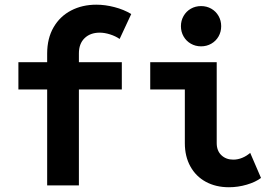

<svg xmlns="http://www.w3.org/2000/svg" viewBox="-20 -787 1165 815"><path d="M314.9 -522.9H497.1V-407.2H314.9V0H180.2V-407.2H58.1V-522.9H180.2V-559.6Q180.2 -624 207.3 -670.9Q234.4 -717.8 281.7 -742.4Q329.1 -767.1 388.7 -767.1Q426.3 -767.1 465.8 -756.8Q505.4 -746.6 537.1 -727.5L487.8 -621.6Q470.2 -633.8 447 -641.1Q423.8 -648.4 403.3 -648.4Q363.3 -648.4 339.1 -625Q314.9 -601.6 314.9 -560.5ZM1087.9 -31.7Q1064.9 -14.2 1027.6 -3.2Q990.2 7.8 951.7 7.8Q896.5 7.8 854 -15.1Q811.5 -38.1 788.1 -80.6Q764.6 -123 764.6 -179.2V-407.2H617.7V-522.9H899.9V-179.7Q899.9 -147 919.7 -128.2Q939.5 -109.4 970.2 -109.4Q989.7 -109.4 1008.5 -117.2Q1027.3 -125 1042 -138.2ZM748 -675.8Q748 -699.7 759.3 -719.2Q770.5 -738.8 790 -750Q809.6 -761.2 833.5 -761.2Q857.4 -761.2 877 -750Q896.5 -738.8 907.7 -719.2Q918.9 -699.7 918.9 -675.8Q918.9 -651.9 907.7 -632.3Q896.5 -612.8 877 -601.6Q857.4 -590.3 833.5 -590.3Q809.6 -590.3 790 -601.6Q770.5 -612.8 759.3 -632.3Q748 -651.9 748 -675.8Z"/></svg>

Font: Reddit Mono
Style: Bold
Weight: 700
Designer: Stephen Hutchings
Foundry: Reddit
Version: Version 1.009